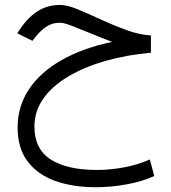

<svg xmlns="http://www.w3.org/2000/svg" viewBox="-20 -430 702 787"><path d="M598.6 -284.7V-213.9Q499.5 -205.1 412.8 -180.4Q326.2 -155.8 260.5 -116.9Q194.8 -78.1 158 -26.4Q121.1 25.4 121.1 88.4Q121.1 180.7 187.7 223.6Q254.4 266.6 377.9 266.6Q431.6 266.6 488 256.1Q544.4 245.6 594.2 223.6L612.3 291.5Q563 314 499.5 325.7Q436 337.4 370.6 337.4Q279.3 337.4 207.3 312Q135.3 286.6 93.8 232.4Q52.2 178.2 52.2 92.8Q52.2 5.4 99.1 -64.7Q146 -134.8 233.2 -184.1Q320.3 -233.4 439.9 -258.3Q394.5 -275.4 351.1 -293.5Q307.6 -311.5 274.4 -324.2Q241.2 -336.9 226.1 -336.9Q193.8 -336.9 169.7 -320.6Q145.5 -304.2 124 -276.9L112.8 -262.7L50.8 -293.5L57.6 -303.7Q90.8 -355.5 131.8 -382.6Q172.9 -409.7 226.6 -409.7Q255.4 -409.7 298.6 -391.8Q341.8 -374 393.3 -350.1Q444.8 -326.2 497.8 -306.9Q550.8 -287.6 598.6 -284.7Z"/></svg>

Font: Vazirmatn UI FD Light
Style: Regular
Weight: 300
Designer: Saber Rastikerdar
Foundry: Saber Rastikerdar
Version: Version 33.003